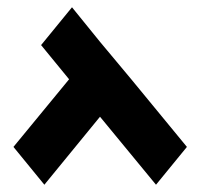

<svg xmlns="http://www.w3.org/2000/svg" viewBox="-20 -752 551 528"><path d="M178 -732 255 -637 341 -534 494 -348 409 -244 255 -431 102 -244 17 -348 170 -534 93 -628Z"/></svg>

Font: PatchSans
Style: PatchSans
Weight: 400
Version: Version 1.0